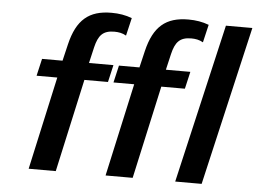

<svg xmlns="http://www.w3.org/2000/svg" viewBox="-52 -801 1163 868"><g transform="rotate(5 530.0 -367.5)"><path d="M107 -422H201L108 0H231L324 -422H431L449 -500H338L355 -573C368 -627 388 -651 440 -651C459 -651 477 -648 494 -638L513 -719C484 -730 454 -735 420 -735C318 -735 263 -689 236 -576L218 -500H125ZM456 -422H550L457 0H580L673 -422H780L798 -500H687L704 -573C717 -627 737 -651 789 -651C808 -651 826 -648 843 -638L862 -719C833 -730 803 -735 769 -735C667 -735 612 -689 585 -576L567 -500H474ZM893 0 1060 -722H940L773 0Z"/></g></svg>

Font: Perun SemiBold Italic
Style: Regular
Weight: 400
Italic angle: -12°
Foundry: Copyright (c) Stefan Peev, Context Ltd, 2016
Version: Version 1.026